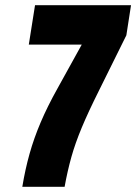

<svg xmlns="http://www.w3.org/2000/svg" viewBox="-20 -720 525 740"><path d="M66 0Q77 -67 94 -127.5Q111 -188 137 -249Q163 -310 201 -378L295 -548H91L115 -700H485L467 -584L361 -370Q320 -288 295 -228Q270 -168 255 -114.5Q240 -61 229 0Z"/></svg>

Font: Georama Condensed ExtraBold
Style: Italic
Weight: 800
Width: 3
Italic angle: -9°
Designer: Jean-Baptiste Levee
Foundry: Production Type
Version: Version 1.000